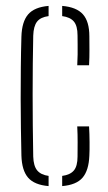

<svg xmlns="http://www.w3.org/2000/svg" viewBox="-20 -625 366 650"><path d="M52.5 -98Q51.5 -141 50.8 -190Q50 -239 50 -291.2Q50 -343.5 50.5 -396.8Q51 -450 52.5 -501Q54 -551.5 75.2 -576.2Q96.5 -601 144.5 -605V-570.5Q117.5 -567 105.5 -551.8Q93.5 -536.5 92.5 -504Q91.5 -457.5 91 -407.5Q90.5 -357.5 90.5 -305.2Q90.5 -253 91 -200Q91.5 -147 92.5 -95Q93.5 -63 106 -48Q118.5 -33 144.5 -29.5V5Q96.5 1 75.2 -23.5Q54 -48 52.5 -98ZM190.5 5V-29.5Q217.5 -33 230 -47.8Q242.5 -62.5 242.5 -95Q242.5 -119 242.8 -143Q243 -167 241.5 -197H281.5Q283 -172.5 283.2 -144.2Q283.5 -116 282.5 -98Q280.5 -48 259.5 -23.5Q238.5 1 190.5 5ZM241.5 -404Q242.5 -423 242.8 -440.2Q243 -457.5 242.8 -473.5Q242.5 -489.5 242.5 -505Q242.5 -537.5 230 -552.2Q217.5 -567 190.5 -570.5V-605Q239 -601 260.8 -576.5Q282.5 -552 282.5 -502Q282.5 -479.5 282.8 -455.8Q283 -432 281.5 -404Z"/></svg>

Font: Big Shoulders Stencil Text SC Thin
Style: Regular
Weight: 100
Designer: Patric King
Foundry: XO Type Co
Version: Version 2.001